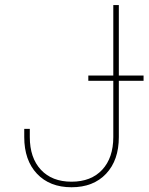

<svg xmlns="http://www.w3.org/2000/svg" viewBox="-20 -748 601 777"><path d="M269.5 9.8Q181.2 9.8 129.6 -44.9Q78.1 -99.6 78.1 -193.4V-226.6H100.6V-193.4Q100.6 -109.4 145.5 -61Q190.4 -12.7 269.5 -12.7Q348.6 -12.7 393.6 -61Q438.5 -109.4 438.5 -193.4V-727.5H460.9V-193.4Q460.9 -99.6 409.4 -44.9Q357.9 9.8 269.5 9.8ZM337.4 -420.9V-442.4H561V-420.9Z"/></svg>

Font: Inter Thin
Style: Regular
Weight: 250
Designer: Rasmus Andersson
Foundry: rsms
Version: Version 4.001;git-66647c0bb